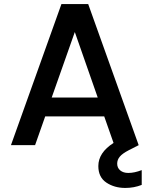

<svg xmlns="http://www.w3.org/2000/svg" viewBox="-20 -716 737 947"><path d="M613 137Q643 137 679 123V196Q641 211 598 211Q544 211 504.5 184.5Q465 158 465 103Q465 37 540 -11L494 -142H203L153 0H34L283 -696H415L664 0L615 25Q584 41 571 56.5Q558 72 558 91Q558 112 573 124.5Q588 137 613 137ZM462 -235 349 -558 235 -235Z"/></svg>

Font: Poppins Cyr Med
Style: Regular
Weight: 500
Designer: Ninad Kale (Devanagari), Jonny Pinhorn (Latin)
Foundry: Indian Type Foundry
Version: 4.004